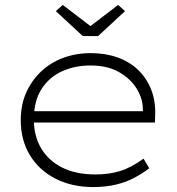

<svg xmlns="http://www.w3.org/2000/svg" viewBox="-20 -747 718 777"><path d="M357 10Q271 10 204.5 -24Q138 -58 101 -119Q64 -180 64 -261Q64 -322 85.5 -371Q107 -420 145 -456.5Q183 -493 235 -512.5Q287 -532 347 -532Q407 -532 456 -514.5Q505 -497 539.5 -463.5Q574 -430 592 -384Q610 -338 608 -282L607 -251H104V-297H580L559 -283L558 -307Q558 -347 533.5 -387.5Q509 -428 462 -455Q415 -482 346 -482Q283 -482 231 -458.5Q179 -435 148 -386.5Q117 -338 117 -264Q117 -196 147 -146Q177 -96 232.5 -68.5Q288 -41 367 -41Q420 -41 465 -54.5Q510 -68 561 -105L584 -66Q558 -46 524.5 -28Q491 -10 449.5 0Q408 10 357 10ZM315 -601 206 -702 234 -727 361 -630H331L458 -727L486 -702L377 -601Z"/></svg>

Font: Lexend Exa ExtraLight
Style: Regular
Weight: 250
Designer: Bonnie Shaver-Troup, Thomas Jockin
Foundry: Lexend
Version: Version 1.007